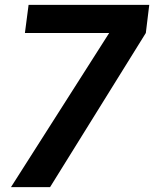

<svg xmlns="http://www.w3.org/2000/svg" viewBox="-20 -766 631 786"><path d="M25 0H185L577 -631L591 -746H97L82 -631H427Z"/></svg>

Font: Mluvka Bold
Style: Italic
Weight: 700
Italic angle: -8°
Designer: Modified by Jiří Krblich, Original typeface by Gumpita Rahayu
Foundry: Gumpita Rahayu & Jiří Krblich
Version: Version 2.000;Glyphs 3.1.1 (3134)